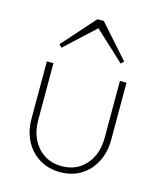

<svg xmlns="http://www.w3.org/2000/svg" viewBox="-108 -783 728 871"><g transform="rotate(15 256.0 -347.0)"><path d="M256 10Q202 10 159.5 -15.5Q117 -41 93 -86.5Q69 -132 69 -192V-460H100V-193Q100 -142 119.5 -102.5Q139 -63 174.5 -40.5Q210 -18 256 -18Q326 -18 369 -67Q412 -116 412 -193V-460H443V-192Q443 -133 419 -87Q395 -41 353 -15.5Q311 10 256 10ZM117 -537 104 -550 241 -704H271L408 -550L395 -537L246 -675H266Z"/></g></svg>

Font: Outfit Thin
Style: Regular
Weight: 100
Designer: Rodrigo Fuenzalida
Foundry: fragTYPE
Version: Version 1.000